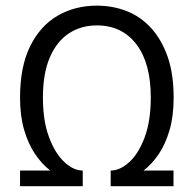

<svg xmlns="http://www.w3.org/2000/svg" viewBox="-20 -659 686 680"><path d="M594.5 0.5H372V-55Q405 -55 437.8 -84.8Q470.5 -114.5 492.2 -172.2Q514 -230 514 -314Q514 -435.5 463 -502.2Q412 -569 323 -569Q267 -569 224 -540.8Q181 -512.5 156.5 -455.8Q132 -399 132 -313Q132 -230.5 153.8 -172.8Q175.5 -115 208 -85Q240.5 -55 273 -55V0.5H51V-55H158Q128 -78 104 -113.8Q80 -149.5 65.5 -199Q51 -248.5 51 -313Q51 -422.5 86.5 -494.8Q122 -567 183.5 -603Q245 -639 323 -639Q379 -639 428 -620Q477 -601 514.5 -560.5Q552 -520 574.5 -456Q595 -395 595 -313Q595 -248 580.5 -198.2Q566 -148.5 542 -113Q518 -77.5 488.5 -55H594.5Z"/></svg>

Font: Betina Sans
Style: Regular
Weight: 400
Designer: Jonathan Pinhorn (font) & Cristiano Sobral (main changes)
Version: Version 2.001;April 28, 2021;FontCreator 13.0.0.2655 32-bit;